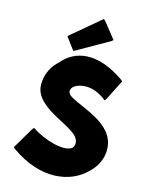

<svg xmlns="http://www.w3.org/2000/svg" viewBox="-166 -1263 1077 1390"><g transform="rotate(15 373.0 -568.0)"><path d="M617 -71 625 -78C675 -127 702 -189 702 -251C702 -312 678 -359 640 -397L633 -404C546 -488 393 -523 341 -568C335 -576 330 -585 330 -595C330 -606 335 -616 345 -627C388 -664 492 -677 587 -597L591 -594L601 -605L679 -759L669 -769C454 -920 291 -882 202 -773L193 -765C143 -717 118 -652 118 -588C118 -541 138 -504 170 -472L178 -464C252 -392 382 -351 443 -295C459 -279 470 -260 470 -240C470 -224 465 -212 456 -202C402 -159 246 -205 155 -267L152 -270L141 -259L45 -97L55 -87C293 82 507 39 617 -71ZM222 -983 212 -973 272 -892 282 -881 530 -1022 541 -1033 446 -1152 435 -1162Z"/></g></svg>

Font: Hussar Woodtype
Style: Ultra
Weight: 900
Foundry: Cannot Into Space Fonts
Version: Version 1.07